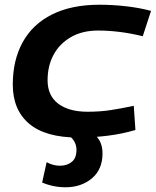

<svg xmlns="http://www.w3.org/2000/svg" viewBox="-20 -571 658 811"><path d="M311 10Q172 10 103 -48.5Q34 -107 34 -214Q34 -317 76 -393Q118 -469 200 -510Q282 -551 400 -551Q456 -551 513 -544.5Q570 -538 618 -525L583 -418Q529 -431 482.5 -436.5Q436 -442 394 -442Q328 -442 280 -414.5Q232 -387 206.5 -340Q181 -293 181 -232Q181 -167 226 -133Q271 -99 350 -99Q403 -99 448 -106Q493 -113 545 -124L552 -22Q499 -6 437 2Q375 10 311 10ZM158 200 177 114Q204 129 233 129Q263 129 283 113Q303 97 303 62Q303 21 262 -5H376Q413 23 413 77Q413 145 368 182.5Q323 220 257 220Q205 220 158 200Z"/></svg>

Font: Georama Extended SemiBold
Style: Italic
Weight: 600
Width: 7
Italic angle: -9°
Designer: Jean-Baptiste Levee
Foundry: Production Type
Version: Version 1.000